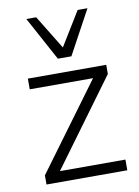

<svg xmlns="http://www.w3.org/2000/svg" viewBox="-85 -808 629 866"><g transform="rotate(-10 229.5 -375.5)"><path d="M57 0V-42L347 -436H57V-485H416V-443L127 -49H427V0ZM206 -550 97 -751H142L237 -596L332 -751H377L268 -550Z"/></g></svg>

Font: Nunito Sans Light
Style: Regular
Weight: 300
Designer: Vernon Adams
Foundry: Vernon Adams
Version: Version 3.101; ttfautohint (v1.8.4.7-5d5b);gftools[0.9.27]